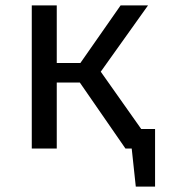

<svg xmlns="http://www.w3.org/2000/svg" viewBox="-20 -547 640 707"><path d="M97 0V-527H189V-315H276L424 -527H525L351 -283L500 -72H551V140H480L465 0H442L274 -243H189V0Z"/></svg>

Font: Wlorlttqgufhjawjgtejqphaquk
Style: Regular
Weight: 400
Monospace: yes
Designer: Carrois Corporate & Edenspiekermann
Foundry: Carrois Corporate GbR & Edenspiekermann AG
Version: Version 2.001